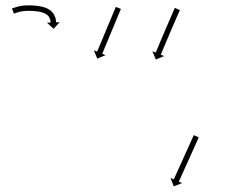

<svg xmlns="http://www.w3.org/2000/svg" viewBox="-20 -574 857 700"><path d="M25.5 -543.6C24.9 -543.4 24.3 -543.1 23.7 -542.9L30.7 -524.2C31.3 -524.4 31.9 -524.6 32.5 -524.9L32.5 -524.9L32.5 -524.8C34.2 -525.5 35.9 -526.1 37.7 -526.7C37.7 -526.7 37.7 -526.7 37.6 -526.7C37.6 -526.7 37.6 -526.7 37.6 -526.7C40.2 -527.6 42.9 -528.5 45.6 -529.3C45.6 -529.3 45.5 -529.3 45.5 -529.3C45.4 -529.3 45.4 -529.3 45.4 -529.3C48.8 -530.3 52.3 -531.2 55.7 -532C55.7 -532 55.7 -532 55.6 -531.9C55.5 -531.9 55.4 -531.9 55.4 -531.9C59.5 -532.7 63.7 -533.4 67.9 -533.9C67.9 -533.9 67.8 -533.9 67.7 -533.8C67.6 -533.8 67.5 -533.8 67.5 -533.8C72.2 -534.2 76.9 -534.4 81.7 -534.5C81.7 -534.5 81.6 -534.5 81.6 -534.5C81.5 -534.5 81.5 -534.5 81.5 -534.5C86.7 -534.5 91.9 -534.4 97.1 -534.2C97.1 -534.2 97.1 -534.2 97.1 -534.2C97 -534.2 97 -534.2 97 -534.2C102.3 -533.9 107.6 -533.5 112.9 -532.9C112.9 -532.9 112.8 -533 112.8 -533C112.7 -533 112.6 -533 112.6 -533C117.8 -532.3 123 -531.4 128.1 -530.4C128.1 -530.4 128 -530.4 127.8 -530.4C127.7 -530.4 127.6 -530.5 127.6 -530.5C132.4 -529.2 137 -527.8 141.6 -526C141.6 -526 141.4 -526 141.3 -526.1C141.1 -526.2 140.9 -526.3 140.9 -526.3C144.8 -524.4 148.6 -522.2 152.2 -519.7C152.2 -519.7 152 -519.8 151.8 -520C151.6 -520.2 151.4 -520.3 151.4 -520.3C154.1 -517.9 156.7 -515.2 158.9 -512.2C158.9 -512.2 158.8 -512.4 158.6 -512.6C158.5 -512.8 158.3 -513 158.3 -513C159.9 -510.3 161.3 -507.5 162.4 -504.6C162.4 -504.6 162.4 -504.7 162.3 -504.9C162.3 -505.1 162.2 -505.3 162.2 -505.3C162.9 -502.9 163.5 -500.4 164 -498C164 -498 163.9 -498.1 163.9 -498.2C163.9 -498.3 163.9 -498.4 163.9 -498.4C164.1 -496.8 164.3 -495.1 164.4 -493.5C164.4 -493.5 164.4 -493.5 164.4 -493.6C164.4 -493.6 164.4 -493.7 164.4 -493.7C164.4 -493 164.5 -492.4 164.5 -491.8L151.3 -491.3L175.4 -469L197.6 -493.1L184.5 -492.6C184.4 -493.3 184.4 -494 184.4 -494.6C184.4 -494.6 184.4 -494.7 184.4 -494.7C184.4 -494.8 184.4 -494.8 184.4 -494.8C184.2 -496.9 184 -498.9 183.7 -501C183.7 -501 183.7 -501.1 183.7 -501.2C183.7 -501.3 183.7 -501.4 183.7 -501.4C183.1 -504.6 182.3 -507.8 181.4 -510.9C181.4 -510.9 181.3 -511.1 181.3 -511.3C181.2 -511.4 181.2 -511.6 181.2 -511.6C179.7 -515.6 177.7 -519.5 175.5 -523.2C175.5 -523.2 175.4 -523.4 175.3 -523.7C175.1 -523.9 175 -524.1 175 -524.1C171.9 -528.2 168.4 -531.9 164.6 -535.3C164.6 -535.3 164.4 -535.5 164.2 -535.6C164 -535.8 163.8 -535.9 163.8 -535.9C159.3 -539.1 154.5 -541.9 149.6 -544.3C149.6 -544.3 149.4 -544.4 149.2 -544.4C149.1 -544.5 148.9 -544.6 148.9 -544.6C143.6 -546.7 138.2 -548.4 132.6 -549.8C132.6 -549.8 132.5 -549.9 132.4 -549.9C132.3 -549.9 132.2 -549.9 132.2 -549.9C126.6 -551.1 120.9 -552.1 115.2 -552.8C115.2 -552.8 115.2 -552.8 115.1 -552.8C115 -552.8 114.9 -552.8 114.9 -552.8C109.3 -553.4 103.7 -553.8 98 -554.2C98 -554.2 98 -554.2 97.9 -554.2C97.9 -554.2 97.9 -554.2 97.9 -554.2C92.4 -554.4 87 -554.5 81.6 -554.5C81.6 -554.5 81.6 -554.5 81.5 -554.5C81.5 -554.5 81.4 -554.5 81.4 -554.5C76.2 -554.4 71 -554.2 65.8 -553.8C65.8 -553.8 65.7 -553.7 65.6 -553.7C65.5 -553.7 65.4 -553.7 65.4 -553.7C60.8 -553.1 56.2 -552.4 51.6 -551.5C51.6 -551.5 51.5 -551.5 51.4 -551.5C51.3 -551.5 51.2 -551.5 51.2 -551.5C47.4 -550.6 43.6 -549.6 39.8 -548.5C39.8 -548.5 39.7 -548.5 39.7 -548.4C39.6 -548.4 39.6 -548.4 39.6 -548.4C36.7 -547.5 33.9 -546.6 31 -545.6C31 -545.6 31 -545.6 31 -545.6C31 -545.6 30.9 -545.6 30.9 -545.6C29.1 -544.9 27.4 -544.3 25.6 -543.6L25.6 -543.6ZM420 -539.5C420.3 -540.1 420.5 -540.7 420.8 -541.3L402.3 -549C402.1 -548.4 401.8 -547.8 401.5 -547.2C400.8 -545.5 400.1 -543.7 399.4 -542C398.3 -539.3 397.1 -536.7 396 -534C394.6 -530.5 393.1 -527 391.7 -523.5C389.9 -519.4 388.2 -515.3 386.5 -511.2C384.6 -506.6 382.7 -502 380.8 -497.4C378.7 -492.4 376.7 -487.5 374.6 -482.6C372.5 -477.5 370.4 -472.4 368.3 -467.4C366.1 -462.3 364 -457.2 361.9 -452.1C359.8 -447.2 357.8 -442.3 355.7 -437.4C353.8 -432.8 351.9 -428.2 350 -423.6C348.3 -419.4 346.6 -415.3 344.8 -411.2C343.4 -407.7 341.9 -404.2 340.5 -400.7C339.4 -398.1 338.2 -395.4 337.1 -392.7C336.4 -391 335.7 -389.2 335 -387.5C334.7 -386.9 334.4 -386.3 334.2 -385.7L322 -390.7L334.5 -360.4L364.8 -372.9L352.7 -378C352.9 -378.6 353.2 -379.2 353.4 -379.8C354.1 -381.5 354.9 -383.3 355.6 -385C356.7 -387.7 357.8 -390.4 358.9 -393.1C360.4 -396.5 361.8 -400 363.3 -403.5C365 -407.6 366.7 -411.7 368.5 -415.9C370.4 -420.5 372.3 -425.1 374.2 -429.7C376.3 -434.6 378.3 -439.5 380.4 -444.4C382.5 -449.5 384.6 -454.6 386.7 -459.7C388.8 -464.7 390.9 -469.8 393.1 -474.9C395.1 -479.8 397.2 -484.7 399.2 -489.7C401.1 -494.3 403.1 -498.9 405 -503.5C406.7 -507.6 408.4 -511.7 410.1 -515.8C411.6 -519.3 413 -522.8 414.5 -526.3C415.6 -529 416.7 -531.6 417.8 -534.3C418.6 -536.1 419.3 -537.8 420 -539.5ZM634.9 -535.4C635.2 -536 635.4 -536.6 635.7 -537.2L617.4 -545.2C617.1 -544.6 616.8 -544 616.6 -543.4C615.8 -541.7 615.1 -540 614.3 -538.2C613.2 -535.6 612 -532.9 610.8 -530.2C609.3 -526.8 607.8 -523.3 606.3 -519.8C604.5 -515.7 602.7 -511.6 601 -507.5C599 -503 597 -498.4 595 -493.8C592.9 -488.9 590.8 -484 588.7 -479.1C586.5 -474.1 584.3 -469 582.2 -463.9C580 -458.9 577.8 -453.8 575.7 -448.7C573.6 -443.8 571.5 -438.9 569.4 -434C567.5 -429.4 565.5 -424.8 563.6 -420.2C561.8 -416.1 560.1 -412 558.4 -407.8C556.9 -404.3 555.5 -400.9 554 -397.4C552.9 -394.7 551.8 -392 550.7 -389.3C549.9 -387.6 549.2 -385.8 548.5 -384.1C548.2 -383.5 548 -382.9 547.7 -382.3L535.6 -387.3L548.1 -357L578.4 -369.6L566.2 -374.6C566.5 -375.2 566.7 -375.8 567 -376.4C567.7 -378.2 568.4 -379.9 569.1 -381.6C570.2 -384.3 571.4 -387 572.5 -389.7C573.9 -393.1 575.4 -396.6 576.8 -400.1C578.6 -404.2 580.3 -408.3 582 -412.4C583.9 -417 585.9 -421.6 587.8 -426.2C589.9 -431.1 592 -436 594.1 -440.9C596.2 -445.9 598.4 -451 600.5 -456.1C602.7 -461.1 604.9 -466.2 607.1 -471.2C609.2 -476.1 611.3 -481 613.4 -485.9C615.4 -490.4 617.3 -495 619.3 -499.6C621.1 -503.7 622.9 -507.8 624.6 -511.9C626.2 -515.3 627.7 -518.8 629.2 -522.2C630.3 -524.9 631.5 -527.6 632.7 -530.2C633.4 -531.9 634.2 -533.7 634.9 -535.4ZM703.8 -71.3C704.1 -71.9 704.4 -72.5 704.7 -73.1L686.4 -81.3C686.2 -80.7 685.9 -80.1 685.6 -79.5C684.8 -77.8 684.1 -76.1 683.3 -74.4C682.1 -71.7 680.9 -69.1 679.7 -66.4C678.2 -63 676.6 -59.5 675.1 -56.1C673.2 -52 671.4 -48 669.6 -43.9C667.5 -39.4 665.5 -34.8 663.4 -30.3C661.2 -25.4 659 -20.5 656.8 -15.7C654.6 -10.7 652.3 -5.7 650 -0.6C647.8 4.4 645.5 9.4 643.3 14.4C641.1 19.3 638.9 24.1 636.7 29C634.6 33.5 632.6 38.1 630.5 42.6C628.7 46.7 626.9 50.8 625 54.8C623.5 58.3 621.9 61.7 620.4 65.1C619.2 67.8 618 70.4 616.8 73.1C616 74.8 615.2 76.5 614.5 78.2C614.2 78.8 613.9 79.4 613.7 80L601.7 74.6L613.3 105.3L643.9 93.7L631.9 88.3C632.2 87.7 632.4 87 632.7 86.4C633.5 84.7 634.3 83 635 81.3C636.2 78.7 637.4 76 638.6 73.4C640.2 69.9 641.7 66.5 643.3 63C645.1 59 646.9 54.9 648.8 50.8C650.8 46.3 652.9 41.7 654.9 37.2C657.1 32.3 659.3 27.5 661.5 22.6C663.8 17.6 666 12.6 668.3 7.6C670.5 2.6 672.8 -2.5 675.1 -7.5C677.3 -12.3 679.4 -17.2 681.6 -22C683.7 -26.6 685.7 -31.1 687.8 -35.7C689.6 -39.7 691.5 -43.8 693.3 -47.9C694.8 -51.3 696.4 -54.8 697.9 -58.2C699.1 -60.9 700.3 -63.5 701.5 -66.2C702.3 -67.9 703.1 -69.6 703.8 -71.3Z"/></svg>

Font: FRB American Cursive Just Arrows Extralight
Style: Italic
Weight: 200
Italic angle: -25°
Version: Version 2.0;Modular Font Editor K font №1